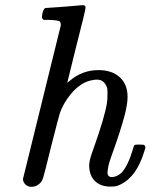

<svg xmlns="http://www.w3.org/2000/svg" viewBox="-20 -714 584 745"><path d="M158 -683Q159 -683 230 -688L300 -694Q312 -694 312 -685Q312 -674 277 -539Q241 -395 241 -393L249 -399Q298 -442 362 -442Q414 -442 444.5 -414.5Q475 -387 475 -338Q475 -310 463 -264Q447 -205 418 -124Q401 -78 399 -61Q397 -49 397 -45Q397 -27 414 -27Q432 -27 451 -43Q477 -71 496 -136Q499 -148 501.5 -150.5Q504 -153 515 -153H521Q538 -153 540 -151Q544 -147 544 -143Q544 -139 541 -130Q507 -16 432 8Q424 10 408 10Q370 10 348 -12Q326 -34 326 -72Q326 -93 342 -135Q387 -261 395 -315Q397 -324 397 -349Q397 -367 396 -372Q385 -405 357 -405Q349 -405 344 -404Q277 -395 228 -310Q217 -290 212 -274Q207 -258 180 -152Q153 -42 148 -26Q143 -10 135 -3Q121 11 102 11Q89 11 79.5 2.5Q70 -6 69 -19L216 -616Q216 -628 210 -632Q199 -636 170 -637H149Q143 -643 142.5 -645Q142 -647 145 -664Q150 -683 158 -683Z"/></svg>

Font: MathJax_Main
Style: Italic
Weight: 400
Version: Version 1.1